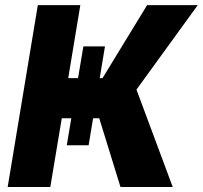

<svg xmlns="http://www.w3.org/2000/svg" viewBox="-20 -748 811 768"><path d="M313.5 -562.5H399.9L334.5 -167H247.1ZM10.7 0 131.3 -727.5H301.3L252.9 -435.5H390.1L568.4 -727.5H771L525.9 -389.6L670.9 0H461.9L377 -274.9H227.1L181.2 0Z"/></svg>

Font: Inter 16pt ExtraBold
Style: Italic
Weight: 800
Italic angle: -9.3988°
Version: Version 4.001;git-66647c0bb